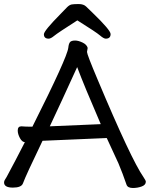

<svg xmlns="http://www.w3.org/2000/svg" viewBox="-27 -918 744 953"><path d="M220.2 -291 473.1 -301.8Q391.1 -491.2 356 -585Q277.8 -413.1 220.2 -291ZM632.8 15.1Q606.9 15.1 601.1 -1Q582 -57.1 561 -106.9L502.9 -232.9L345.2 -226.1Q199.2 -219.2 184.1 -219.2Q101.1 -46.9 86.9 -7.8Q79.1 13.2 37.1 13.2Q-6.8 13.2 -6.8 -12.2Q-6.8 -20 -2.4 -26.1Q2 -32.2 5.9 -39.6Q9.8 -46.9 19.3 -64.9Q28.8 -83 48.3 -119.4Q67.9 -155.8 96.2 -211.9H99.1Q83 -211.9 72 -232.4Q61 -252.9 61 -270Q61 -291 79.1 -291Q98.1 -289.1 133.8 -289.1Q307.1 -633.8 312 -681.2Q314 -701.2 320.6 -709Q327.1 -716.8 346.2 -716.8Q361.8 -716.8 382.8 -706.8Q403.8 -696.8 408.2 -680.2L404.8 -660.2Q404.8 -647.9 458 -522Q624 -127 685.1 -39.1Q696.8 -22 696.8 -16.1Q696.8 0 676.3 7.6Q655.8 15.1 632.8 15.1ZM498 -726.1Q487.8 -726.1 469.5 -741.9Q451.2 -757.8 356.9 -816.9Q259.8 -754.9 242.4 -740.5Q225.1 -726.1 214.8 -726.1Q190.9 -726.1 190.9 -748Q190.9 -765.1 273.9 -849.1Q293.9 -870.1 305.9 -882.1Q317.9 -894 329.3 -896Q340.8 -897.9 363.8 -897.9Q388.2 -897.9 401.1 -885Q414.1 -872.1 434.1 -853Q522 -768.1 522 -749Q522 -726.1 498 -726.1Z"/></svg>

Font: LXGW WenKai Screen
Style: Regular
Weight: 400
Designer: LXGW / Fontworks Inc.
Foundry: LXGW / Fontworks Inc.
Version: Version 1.510;January 18,2025